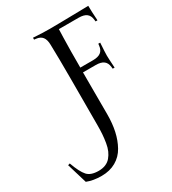

<svg xmlns="http://www.w3.org/2000/svg" viewBox="-412 -858 1148 1278"><g transform="rotate(-30 162.5 -219.5)"><path d="M319.8 -366.2H221.7Q221.7 -310.1 221.9 -207.3Q222.2 -104.5 222.2 -44.4Q222.2 25.9 209.5 84.2Q196.8 142.6 169.9 190.7Q143.1 238.8 95.9 265.9Q48.8 293 -14.6 293Q-78.1 293 -126.5 273.9Q-135.7 243.2 -172.9 119.6L-157.7 114.7Q-129.9 192.9 -101.6 224.1Q-74.7 253.9 -14.6 253.9Q15.6 253.9 39.1 244.1Q62.5 234.4 78.1 215.6Q93.8 196.8 104 173.6Q114.3 150.4 119.6 118.2Q125 85.9 127.2 55.2Q129.4 24.4 129.4 -14.2L129.9 -366.2Q129.9 -537.1 127 -632.3Q126.5 -672.4 110.8 -692.6Q95.2 -712.9 62.5 -716.3L48.8 -717.8V-732.4Q123.5 -727.5 175.8 -727.5Q235.8 -727.5 473.6 -732.4Q473.6 -692.9 478.5 -618.2H463.9L462.4 -631.8Q459 -664.6 438.7 -680.2Q418.5 -695.8 378.4 -695.8H226.6Q225.6 -678.7 224.6 -632.3Q221.7 -530.3 222.2 -402.8H319.8Q359.9 -402.8 380.1 -418.5Q400.4 -434.1 403.8 -466.8L405.3 -480.5H419.9Q415 -405.8 415 -384.3Q415 -363.3 419.9 -288.6H405.3L403.8 -302.2Q400.4 -335 380.1 -350.6Q359.9 -366.2 319.8 -366.2Z"/></g></svg>

Font: Flanker
Style: Regular
Weight: 400
Designer: Flanker
Foundry: Flanker
Version: Version 2.027